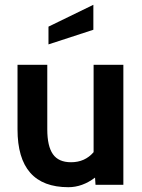

<svg xmlns="http://www.w3.org/2000/svg" viewBox="-20 -770 592 800"><path d="M494 0H378L376 -30Q323 10 265 10Q53 10 53 -231V-500H177V-231Q177 -161 200.5 -127.5Q224 -94 276 -94Q334 -94 370 -136V-500H494ZM369 -646 182 -585V-659L369 -750Z"/></svg>

Font: Cabin
Style: Bold
Weight: 700
Designer: Pablo Impallari
Foundry: Pablo Impallari. www.impallari.com Igino Marini. www.ikern.com
Version: Version 1.005